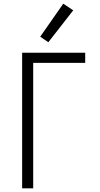

<svg xmlns="http://www.w3.org/2000/svg" viewBox="-20 -1021 540 1041"><path d="M100 0V-735H442V-680H160V0ZM242 -792 198 -822 323 -1001 377 -965Z"/></svg>

Font: Iosevka Term Light
Style: Regular
Weight: 300
Monospace: yes
Designer: Belleve Invis
Foundry: Belleve Invis
Version: Version 9.0.1; ttfautohint (v1.8.3)